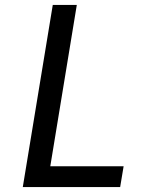

<svg xmlns="http://www.w3.org/2000/svg" viewBox="-20 -755 640 775"><path d="M72 0 193 -735H290L183 -84H479L465 0Z"/></svg>

Font: Iosevka Custom Medium
Style: Italic
Weight: 500
Italic angle: -9°
Designer: Belleve Invis
Foundry: Belleve Invis
Version: Version 27.0.1